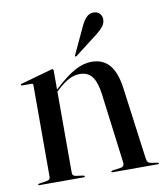

<svg xmlns="http://www.w3.org/2000/svg" viewBox="-74 -697 653 759"><g transform="rotate(-10 252.0 -317.5)"><path d="M157.5 -437V-26Q157.5 -20 160.2 -16.5Q163 -13 169.5 -11.5L201 -7Q206 -6 206 -3Q206 0 202 0H22Q21 0 19.8 -1Q18.5 -2 18.5 -3Q18.5 -4 19.5 -4.8Q20.5 -5.5 23 -6L56.5 -11.5Q63 -13 65.8 -16.5Q68.5 -20 68.5 -25.5V-394.5Q68.5 -397 67.2 -398.5Q66 -400 62.5 -400H23.5Q22 -400.5 21 -401.2Q20 -402 20 -403.5Q20 -405 21 -405.8Q22 -406.5 24 -407L143.5 -440.5Q147.5 -442 149.2 -442.2Q151 -442.5 152.5 -442.5Q155 -442.5 156.2 -440.8Q157.5 -439 157.5 -437ZM150 -345 146 -349.5 163 -365Q210.5 -408.5 244.5 -426.5Q278.5 -444.5 310 -444.5Q356 -444.5 382 -414Q408 -383.5 416.5 -320.5L455.5 -30Q456.5 -22 460.2 -16.8Q464 -11.5 472.5 -10.5L499.5 -6Q501.5 -6 502.5 -5Q503.5 -4 503.5 -3Q503.5 -2 502.5 -1Q501.5 0 499.5 0H317Q312.5 0 312.5 -3Q312.5 -5.5 318 -7L350.5 -11.5Q359.5 -13 362.8 -18Q366 -23 365 -30L329 -311.5Q322.5 -360 305.5 -382.5Q288.5 -405 255.5 -405Q234 -405 212.8 -394Q191.5 -383 166.5 -360ZM300 -586Q310.5 -609.5 322.8 -622.2Q335 -635 351 -635Q368.5 -635 377 -624.8Q385.5 -614.5 385.5 -603Q385.5 -585.5 374.5 -572.5Q363.5 -559.5 348 -547.5L256.5 -477Q255 -476 253.5 -475.8Q252 -475.5 251 -476.5Q250 -477.5 250.2 -479Q250.5 -480.5 251.5 -482Z"/></g></svg>

Font: Fraunces 120pt
Style: Regular
Weight: 400
Version: Version 1.000;[b76b70a41]